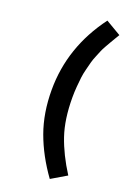

<svg xmlns="http://www.w3.org/2000/svg" viewBox="-194 -985 860 1215"><g transform="rotate(20 236.5 -378.0)"><path d="M126 -378.9Q126 -668 307.6 -911.1L410.2 -850.6Q408.2 -847.7 392.6 -821.3Q377 -794.9 373 -788.1Q369.1 -781.2 354 -754.9Q338.9 -728.5 334 -715.8Q329.1 -703.1 316.9 -674.3Q304.7 -645.5 299.8 -626Q294.9 -606.4 286.6 -574.7Q278.3 -543 274.9 -515.1Q271.5 -487.3 268.6 -451.7Q265.6 -416 265.6 -378.9Q265.6 -231.4 301.8 -125Q337.9 -18.6 410.2 94.7L307.6 155.3Q218.8 32.2 172.4 -95.7Q126 -223.6 126 -378.9Z"/></g></svg>

Font: Gothic A1 ExtraBold
Style: Regular
Weight: 800
Designer: HanYang I&C Co.,Ltd.
Foundry: HanYang I&C Co.,Ltd.
Version: Version 2.50